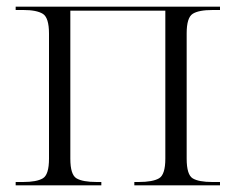

<svg xmlns="http://www.w3.org/2000/svg" viewBox="-20 -556 707 576"><path d="M27 0V-10H49Q90 -10 108.5 -21Q127 -32 127 -80V-455Q127 -503 108.5 -514.5Q90 -526 50 -526H27V-536H640V-526H618Q576 -526 558 -514.5Q540 -503 540 -456V-80Q540 -32 558 -21Q576 -10 617 -10H640V0H383V-10H396Q438 -10 457 -21Q476 -32 476 -80V-524H191V-80Q191 -32 209.5 -21Q228 -10 270 -10H284V0Z"/></svg>

Font: Noto Serif Display Light
Style: Regular
Weight: 300
Designer: Monotype Design Team
Foundry: Monotype Imaging Inc.
Version: Version 2.009